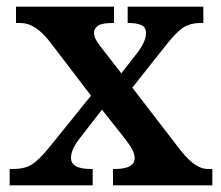

<svg xmlns="http://www.w3.org/2000/svg" viewBox="-20 -556 663 576"><path d="M9 0V-49H18Q54 -49 75.5 -62.5Q97 -76 127 -113L253 -269L127 -434Q106 -460 85 -473.5Q64 -487 41 -487H28V-536H322V-487H319Q285 -487 273.5 -478.5Q262 -470 262 -458Q262 -448 267.5 -437.5Q273 -427 285 -412L344 -336L393 -399Q405 -415 411.5 -429.5Q418 -444 418 -457Q418 -475 403.5 -481Q389 -487 366 -487H363V-536H590V-487H581Q552 -487 531.5 -474.5Q511 -462 480 -423L377 -293L524 -102Q547 -74 566 -61.5Q585 -49 604 -49H617V0H319V-49H324Q384 -49 384 -82Q384 -93 377 -107Q370 -121 346 -151L286 -227L216 -137Q207 -125 200 -110.5Q193 -96 193 -82Q193 -66 207.5 -57.5Q222 -49 255 -49H258V0Z"/></svg>

Font: Noto Serif Khojki SemiBold
Style: Regular
Weight: 600
Version: Version 2.003